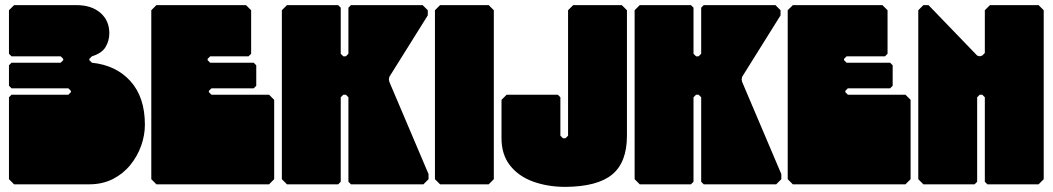

<svg xmlns="http://www.w3.org/2000/svg" viewBox="-20 -720 4112 750"><path d="M35 0 15 -20V-340L25 -350H247L257 -360V-365L247 -375H25L15 -385V-465L25 -475H217L227 -485V-490L217 -500H25L15 -510V-680L35 -700H279Q337 -700 372 -670Q407 -640 407 -590Q407 -561 392.5 -536.5Q378 -512 339 -500L329 -490V-485L339 -475Q434 -465 490 -402.5Q546 -340 546 -233Q546 -192 531.5 -151Q517 -110 489 -75.5Q461 -41 420.5 -20.5Q380 0 328 0Z M591 0 571 -20V-680L591 -700H941L961 -680V-510L951 -500H801L791 -490V-485L801 -475H971L981 -465V-385L971 -375H806L796 -365V-360L806 -350H1031L1051 -330V-20L1031 0Z M1101 0 1081 -20V-680L1101 -700H1301L1311 -690V-510L1321 -500H1331L1341 -510V-690L1351 -700H1631L1651 -680V-660L1501 -420L1499 -410L1501 -400L1654 -40V-20L1634 0H1351L1341 -10V-340L1331 -350H1321L1311 -340V-10L1301 0Z M1699 0 1679 -20V-680L1699 -700H1889L1909 -680V-20L1889 0Z M2189 10Q2120 10 2063 -10.5Q2006 -31 1972.5 -73.5Q1939 -116 1939 -180V-330L1959 -350H2159L2169 -340V-190L2179 -180H2189L2199 -190V-680L2219 -700H2409L2429 -680V-190Q2429 -86 2371.5 -38.5Q2314 9 2189 10Z M2479 0 2459 -20V-680L2479 -700H2679L2689 -690V-510L2699 -500H2709L2719 -510V-690L2729 -700H3009L3029 -680V-660L2879 -420L2877 -410L2879 -400L3032 -40V-20L3012 0H2729L2719 -10V-340L2709 -350H2699L2689 -340V-10L2679 0Z M3077 0 3057 -20V-680L3077 -700H3427L3447 -680V-510L3437 -500H3287L3277 -490V-485L3287 -475H3457L3467 -465V-385L3457 -375H3292L3282 -365V-360L3292 -350H3517L3537 -330V-20L3517 0Z M3587 0 3567 -20V-680L3587 -700H3607L3797 -503L3807 -500L3817 -503L3827 -513V-680L3847 -700H4037L4057 -680V-20L4037 0H3837L3827 -10V-340L3817 -350H3807L3797 -340V-10L3787 0Z"/></svg>

Font: GTL001
Style: Regular
Weight: 400
Designer: Eli Heuer
Foundry: GTL Type Label
Version: Version 0.100; ttfautohint (v1.8.4.7-5d5b)